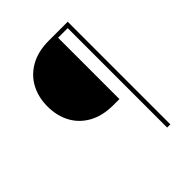

<svg xmlns="http://www.w3.org/2000/svg" viewBox="-204 -845 962 962"><g transform="rotate(-45 277.0 -363.5)"><path d="M417.6 0V-704.5H349.4V-269.9H308.2Q230.8 -269.9 177.2 -299.5Q123.6 -329.2 95.9 -380.9Q68.2 -432.5 68.2 -498.6Q68.2 -563.9 95.9 -615.6Q123.6 -667.3 177.2 -697.3Q230.8 -727.3 308.2 -727.3H440.3V0Z"/></g></svg>

Font: Inter Thin BETA
Style: Regular
Weight: 100
Designer: Rasmus Andersson
Foundry: rsms
Version: Version 3.011;git-f93a4a705